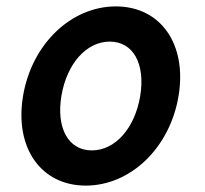

<svg xmlns="http://www.w3.org/2000/svg" viewBox="-20 -570 640 600"><path d="M248 10C388 10 511 -108 538 -270C565 -432 482 -550 342 -550C202 -550 79 -432 52 -270C25 -108 108 10 248 10ZM267 -100C194 -100 155 -169 172 -271C189 -371 250 -440 323 -440C396 -440 435 -371 418 -269C401 -169 340 -100 267 -100Z"/></svg>

Font: CommitMono
Style: Bold Italic
Weight: 700
Monospace: yes
Designer: Eigil Nikolajsen
Foundry: Eigil Nikolajsen
Version: Version 1.143